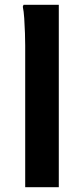

<svg xmlns="http://www.w3.org/2000/svg" viewBox="-20 -780 350 800"><path d="M85 0V-591Q85 -611 84 -642Q83 -673 81 -703.5Q79 -734 75 -752L78 -760H225V0Z"/></svg>

Font: Kufam SemiBold
Style: Regular
Weight: 600
Designer: Wael Morcos, Artur Schmal
Foundry: Original Type
Version: Version 1.300; ttfautohint (v1.8.3)